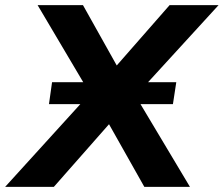

<svg xmlns="http://www.w3.org/2000/svg" viewBox="-81 -725 868 745"><path d="M-61 0 268 -362 65 -705H241L372 -471L577 -705H767L445 -353L656 0H479L342 -243L128 0ZM109 -321 121 -406H603L590 -321Z"/></svg>

Font: Mulish ExtraBold
Style: Italic
Weight: 800
Italic angle: -9°
Designer: Vernon Adams
Foundry: Vernon Adams
Version: Version 3.603; ttfautohint (v1.8.3)